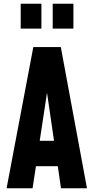

<svg xmlns="http://www.w3.org/2000/svg" viewBox="-20 -1000 497 1020"><path d="M15 0 157 -750H303L442 0H304L287 -117H171L153 0ZM191 -252H267L221 -568H239ZM90 -848V-980H200V-848ZM260 -848V-980H370V-848Z"/></svg>

Font: Mohave Light
Style: Bold
Weight: 700
Version: Version 2.003